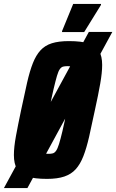

<svg xmlns="http://www.w3.org/2000/svg" viewBox="-56 -906 594 981"><path d="M-36 55 398 -743H518L84 55ZM184 8Q121 8 84 -4Q47 -16 31 -42.5Q15 -69 15 -114Q15 -154 25.5 -211Q36 -268 52 -344Q69 -425 82.5 -484Q96 -543 112 -583.5Q128 -624 151 -649Q174 -674 209 -685Q244 -696 296 -696Q360 -696 397 -684Q434 -672 450 -645.5Q466 -619 466 -574Q466 -535 456 -478Q446 -421 429 -344Q413 -267 399.5 -208Q386 -149 370 -108Q354 -67 331 -41.5Q308 -16 272.5 -4Q237 8 184 8ZM192 -120Q205 -120 214 -122.5Q223 -125 230.5 -135.5Q238 -146 245.5 -170Q253 -194 263 -236Q273 -278 286 -344Q305 -430 313 -475Q321 -520 321 -540Q321 -553 317 -559Q313 -565 306 -566.5Q299 -568 288 -568Q275 -568 266 -565.5Q257 -563 249.5 -552.5Q242 -542 235 -518Q228 -494 218 -452Q208 -410 195 -344Q183 -286 174.5 -247.5Q166 -209 162 -185Q158 -161 158 -147Q158 -135 162 -129Q166 -123 174 -121.5Q182 -120 192 -120ZM261 -742V-747L318 -886H460V-881L374 -742Z"/></svg>

Font: Saira Condensed ExtraBold
Style: Italic
Weight: 800
Width: 3
Italic angle: -12°
Designer: Hector Gatti with collaboration of the Omnibus-Type team
Foundry: Omnibus-Type
Version: Version 1.101